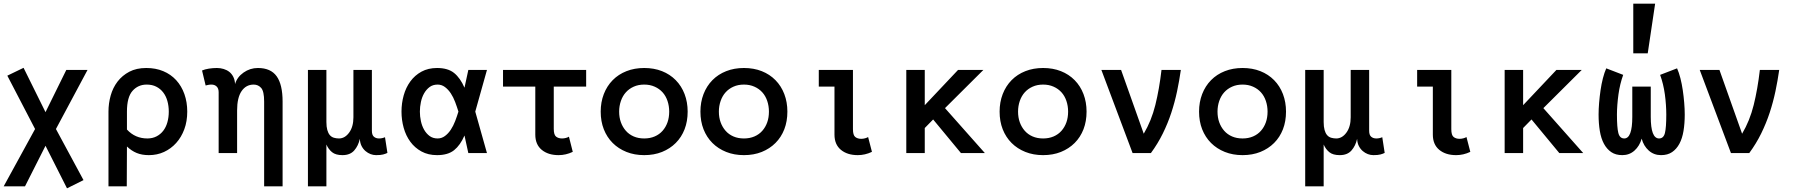

<svg xmlns="http://www.w3.org/2000/svg" viewBox="-24 -838 9870 1051"><path d="M342.8 192.9 225.1 -40 112.8 182.1H-3.9L168 -131.8L16.1 -423.8L105 -466.8L225.1 -224.1L338.9 -455.1H455.1L282.2 -131.8L433.1 147.9Z M1001 -227.1Q1001 -173.8 984.9 -130.4Q968.8 -86.9 940.4 -55.4Q912.1 -23.9 874 -6.3Q835.9 11.2 791 11.2Q752.9 11.2 724.4 -0.5Q695.8 -12.2 670.9 -36.1L669.9 182.1H569.8V-227.1Q569.8 -272 581.8 -314.9Q593.8 -357.9 619.4 -391.4Q645 -424.8 683.8 -445.3Q722.7 -465.8 776.9 -465.8Q828.1 -465.8 869.6 -448.5Q911.1 -431.2 940.4 -399.2Q969.7 -367.2 985.4 -323Q1001 -278.8 1001 -227.1ZM899.9 -227.1Q899.9 -257.8 892.3 -284.9Q884.8 -312 869.4 -332Q854 -352.1 831.5 -363.5Q809.1 -375 778.8 -375Q731.9 -375 701.4 -340.6Q670.9 -306.2 670.9 -227.1V-128.9Q715.8 -80.1 782.7 -80.1Q811 -80.1 833 -91.6Q855 -103 869.9 -122.6Q884.8 -142.1 892.3 -168.9Q899.9 -195.8 899.9 -227.1Z M1262.7 -377.9Q1273.9 -416 1309.3 -440.9Q1344.7 -465.8 1387.7 -465.8Q1458 -465.8 1490.5 -420.4Q1522.9 -375 1522.9 -282.2V182.1H1421.9V-282.2Q1421.9 -337.9 1405.8 -356.4Q1389.6 -375 1364.7 -375Q1322.8 -375 1298.3 -339.1Q1273.9 -303.2 1273.9 -233.9V0H1172.9V-333Q1172.9 -354 1161.9 -364.5Q1150.9 -375 1133.8 -375Q1124 -375 1116.9 -373.5Q1109.9 -372.1 1101.6 -370.1L1082 -452.1Q1097.7 -459 1119.6 -462.4Q1141.6 -465.8 1163.6 -465.8Q1182.6 -465.8 1200.2 -460.4Q1217.8 -455.1 1231.2 -444.6Q1244.6 -434.1 1253.2 -417Q1261.7 -399.9 1262.7 -377.9Z M1945.8 -78.1Q1937.5 -40 1915 -14.4Q1892.6 11.2 1850.6 11.2Q1813.5 11.2 1793.7 -4.9Q1773.9 -21 1762.7 -46.9V182.1H1661.6V-455.1H1762.7V-169.9Q1762.7 -144 1767.6 -126.5Q1772.5 -108.9 1781.5 -98.4Q1790.5 -87.9 1803.7 -84Q1816.9 -80.1 1831.5 -80.1Q1863.8 -80.1 1887.2 -112.1Q1910.6 -144 1910.6 -195.8V-455.1H2011.7V-122.1Q2011.7 -99.1 2022.7 -89.6Q2033.7 -80.1 2050.8 -80.1Q2067.9 -80.1 2083.5 -86.9L2096.7 -1Q2086.9 3.9 2073.2 7.6Q2059.6 11.2 2034.7 11.2Q2019.5 11.2 2004.6 5.6Q1989.7 0 1976.8 -11Q1963.9 -22 1955.3 -38.6Q1946.8 -55.2 1945.8 -78.1Z M2274.4 -227.1Q2274.4 -201.2 2280 -175Q2285.6 -148.9 2297.6 -127.9Q2309.6 -106.9 2327.6 -93.5Q2345.7 -80.1 2371.6 -80.1Q2393.6 -80.1 2411.6 -93.5Q2429.7 -106.9 2443.6 -127.9Q2457.5 -148.9 2467.5 -175Q2477.5 -201.2 2485.4 -227.1Q2477.5 -252.9 2467.5 -279.5Q2457.5 -306.2 2443.6 -327.1Q2429.7 -348.1 2411.6 -361.6Q2393.6 -375 2371.6 -375Q2345.7 -375 2327.6 -361.6Q2309.6 -348.1 2297.6 -327.1Q2285.6 -306.2 2280 -279.5Q2274.4 -252.9 2274.4 -227.1ZM2173.8 -227.1Q2173.8 -272.9 2185.8 -315.9Q2197.8 -358.9 2222.2 -392.3Q2246.6 -425.8 2283.2 -445.8Q2319.8 -465.8 2368.7 -465.8Q2427.7 -465.8 2461.7 -438.5Q2495.6 -411.1 2518.6 -357.9L2539.6 -455.1H2641.6L2577.6 -227.1L2641.6 0H2539.6L2518.6 -96.2Q2495.6 -43 2461.7 -15.9Q2427.7 11.2 2368.7 11.2Q2319.8 11.2 2283.2 -8.8Q2246.6 -28.8 2222.2 -62Q2197.8 -95.2 2185.8 -138.2Q2173.8 -181.2 2173.8 -227.1Z M2729.5 -455.1H3184.6V-363.8H3007.3V-132.8Q3007.3 -100.1 3020 -90.1Q3032.7 -80.1 3052.7 -80.1Q3063.5 -80.1 3074 -83Q3084.5 -85.9 3090.3 -89.8L3111.3 -6.8Q3073.7 11.2 3033.7 11.2Q2976.6 11.2 2941.4 -17.8Q2906.2 -46.9 2906.2 -101.1V-363.8H2729.5Z M3740.2 -227.1Q3740.2 -173.8 3723.4 -130.4Q3706.5 -86.9 3675 -55.4Q3643.6 -23.9 3599.9 -6.3Q3556.2 11.2 3502.4 11.2Q3449.2 11.2 3405.3 -6.3Q3361.3 -23.9 3329.8 -55.4Q3298.3 -86.9 3281.2 -130.4Q3264.2 -173.8 3264.2 -227.1Q3264.2 -278.8 3281.2 -323Q3298.3 -367.2 3329.8 -399.2Q3361.3 -431.2 3405.3 -448.5Q3449.2 -465.8 3502.4 -465.8Q3556.2 -465.8 3599.9 -448.5Q3643.6 -431.2 3675 -399.2Q3706.5 -367.2 3723.4 -323Q3740.2 -278.8 3740.2 -227.1ZM3639.2 -227.1Q3639.2 -257.8 3629.9 -285.4Q3620.6 -313 3603 -332.5Q3585.4 -352.1 3559.8 -363.5Q3534.2 -375 3502.4 -375Q3470.2 -375 3444.8 -363.5Q3419.4 -352.1 3401.9 -332.5Q3384.3 -313 3374.8 -285.4Q3365.2 -257.8 3365.2 -227.1Q3365.2 -194.8 3374.8 -168.5Q3384.3 -142.1 3401.9 -122.1Q3419.4 -102.1 3444.8 -91.1Q3470.2 -80.1 3502.4 -80.1Q3534.2 -80.1 3559.8 -91.1Q3585.4 -102.1 3603 -122.1Q3620.6 -142.1 3629.9 -168.5Q3639.2 -194.8 3639.2 -227.1Z M4286.1 -227.1Q4286.1 -173.8 4269.3 -130.4Q4252.4 -86.9 4220.9 -55.4Q4189.5 -23.9 4145.8 -6.3Q4102.1 11.2 4048.3 11.2Q3995.1 11.2 3951.2 -6.3Q3907.2 -23.9 3875.7 -55.4Q3844.2 -86.9 3827.1 -130.4Q3810.1 -173.8 3810.1 -227.1Q3810.1 -278.8 3827.1 -323Q3844.2 -367.2 3875.7 -399.2Q3907.2 -431.2 3951.2 -448.5Q3995.1 -465.8 4048.3 -465.8Q4102.1 -465.8 4145.8 -448.5Q4189.5 -431.2 4220.9 -399.2Q4252.4 -367.2 4269.3 -323Q4286.1 -278.8 4286.1 -227.1ZM4185.1 -227.1Q4185.1 -257.8 4175.8 -285.4Q4166.5 -313 4148.9 -332.5Q4131.3 -352.1 4105.7 -363.5Q4080.1 -375 4048.3 -375Q4016.1 -375 3990.7 -363.5Q3965.3 -352.1 3947.8 -332.5Q3930.2 -313 3920.7 -285.4Q3911.1 -257.8 3911.1 -227.1Q3911.1 -194.8 3920.7 -168.5Q3930.2 -142.1 3947.8 -122.1Q3965.3 -102.1 3990.7 -91.1Q4016.1 -80.1 4048.3 -80.1Q4080.1 -80.1 4105.7 -91.1Q4131.3 -102.1 4148.9 -122.1Q4166.5 -142.1 4175.8 -168.5Q4185.1 -194.8 4185.1 -227.1Z M4749 -6.8Q4711.4 11.2 4671.4 11.2Q4614.3 11.2 4579.1 -17.8Q4543.9 -46.9 4543.9 -101.1V-363.8H4458V-455.1H4645V-130.9Q4645 -98.1 4657.7 -88.1Q4670.4 -78.1 4690.4 -78.1Q4701.2 -78.1 4711.7 -81.1Q4722.2 -84 4728 -87.9Z M5367.2 0H5236.3L5084 -184.1L5038.1 -137.2V0H4937V-455.1H5038.1V-262.2L5220.2 -455.1H5358.9L5148.9 -246.1Z M5923.8 -227.1Q5923.8 -173.8 5907 -130.4Q5890.1 -86.9 5858.6 -55.4Q5827.1 -23.9 5783.4 -6.3Q5739.7 11.2 5686 11.2Q5632.8 11.2 5588.9 -6.3Q5544.9 -23.9 5513.4 -55.4Q5481.9 -86.9 5464.8 -130.4Q5447.8 -173.8 5447.8 -227.1Q5447.8 -278.8 5464.8 -323Q5481.9 -367.2 5513.4 -399.2Q5544.9 -431.2 5588.9 -448.5Q5632.8 -465.8 5686 -465.8Q5739.7 -465.8 5783.4 -448.5Q5827.1 -431.2 5858.6 -399.2Q5890.1 -367.2 5907 -323Q5923.8 -278.8 5923.8 -227.1ZM5822.8 -227.1Q5822.8 -257.8 5813.5 -285.4Q5804.2 -313 5786.6 -332.5Q5769 -352.1 5743.4 -363.5Q5717.8 -375 5686 -375Q5653.8 -375 5628.4 -363.5Q5603 -352.1 5585.4 -332.5Q5567.9 -313 5558.3 -285.4Q5548.8 -257.8 5548.8 -227.1Q5548.8 -194.8 5558.3 -168.5Q5567.9 -142.1 5585.4 -122.1Q5603 -102.1 5628.4 -91.1Q5653.8 -80.1 5686 -80.1Q5717.8 -80.1 5743.4 -91.1Q5769 -102.1 5786.6 -122.1Q5804.2 -142.1 5813.5 -168.5Q5822.8 -194.8 5822.8 -227.1Z M6175.8 0 6004.9 -455.1H6112.8L6236.8 -106Q6278.8 -176.8 6300.3 -263.4Q6321.8 -350.1 6334 -455.1H6439.9Q6431.6 -397 6419.2 -337.9Q6406.7 -278.8 6387.7 -220.9Q6368.7 -163.1 6341.3 -107.4Q6314 -51.8 6275.9 0Z M7015.6 -227.1Q7015.6 -173.8 6998.8 -130.4Q6981.9 -86.9 6950.4 -55.4Q6918.9 -23.9 6875.2 -6.3Q6831.5 11.2 6777.8 11.2Q6724.6 11.2 6680.7 -6.3Q6636.7 -23.9 6605.2 -55.4Q6573.7 -86.9 6556.6 -130.4Q6539.6 -173.8 6539.6 -227.1Q6539.6 -278.8 6556.6 -323Q6573.7 -367.2 6605.2 -399.2Q6636.7 -431.2 6680.7 -448.5Q6724.6 -465.8 6777.8 -465.8Q6831.5 -465.8 6875.2 -448.5Q6918.9 -431.2 6950.4 -399.2Q6981.9 -367.2 6998.8 -323Q7015.6 -278.8 7015.6 -227.1ZM6914.6 -227.1Q6914.6 -257.8 6905.3 -285.4Q6896 -313 6878.4 -332.5Q6860.8 -352.1 6835.2 -363.5Q6809.6 -375 6777.8 -375Q6745.6 -375 6720.2 -363.5Q6694.8 -352.1 6677.2 -332.5Q6659.7 -313 6650.1 -285.4Q6640.6 -257.8 6640.6 -227.1Q6640.6 -194.8 6650.1 -168.5Q6659.7 -142.1 6677.2 -122.1Q6694.8 -102.1 6720.2 -91.1Q6745.6 -80.1 6777.8 -80.1Q6809.6 -80.1 6835.2 -91.1Q6860.8 -102.1 6878.4 -122.1Q6896 -142.1 6905.3 -168.5Q6914.6 -194.8 6914.6 -227.1Z M7404.8 -78.1Q7396.5 -40 7374 -14.4Q7351.6 11.2 7309.6 11.2Q7272.5 11.2 7252.7 -4.9Q7232.9 -21 7221.7 -46.9V182.1H7120.6V-455.1H7221.7V-169.9Q7221.7 -144 7226.6 -126.5Q7231.4 -108.9 7240.5 -98.4Q7249.5 -87.9 7262.7 -84Q7275.9 -80.1 7290.5 -80.1Q7322.8 -80.1 7346.2 -112.1Q7369.6 -144 7369.6 -195.8V-455.1H7470.7V-122.1Q7470.7 -99.1 7481.7 -89.6Q7492.7 -80.1 7509.8 -80.1Q7526.9 -80.1 7542.5 -86.9L7555.7 -1Q7545.9 3.9 7532.2 7.6Q7518.6 11.2 7493.7 11.2Q7478.5 11.2 7463.6 5.6Q7448.7 0 7435.8 -11Q7422.9 -22 7414.3 -38.6Q7405.8 -55.2 7404.8 -78.1Z M8024.4 -6.8Q7986.8 11.2 7946.8 11.2Q7889.6 11.2 7854.5 -17.8Q7819.3 -46.9 7819.3 -101.1V-363.8H7733.4V-455.1H7920.4V-130.9Q7920.4 -98.1 7933.1 -88.1Q7945.8 -78.1 7965.8 -78.1Q7976.6 -78.1 7987.1 -81.1Q7997.6 -84 8003.4 -87.9Z M8642.6 0H8511.7L8359.4 -184.1L8313.5 -137.2V0H8212.4V-455.1H8313.5V-262.2L8495.6 -455.1H8634.3L8424.3 -246.1Z M9012.2 -363.8V-198.2Q9012.2 -80.1 9057.6 -80.1Q9082.5 -80.1 9089.8 -110.1Q9097.2 -140.1 9097.2 -210.9Q9097.2 -235.8 9095.2 -264.4Q9093.3 -293 9089.4 -321.5Q9085.4 -350.1 9078.9 -377Q9072.3 -403.8 9063.5 -428.2L9156.2 -463.9Q9166.5 -440.9 9174.6 -409.4Q9182.6 -377.9 9187.5 -344Q9192.4 -310.1 9195.3 -275.6Q9198.2 -241.2 9198.2 -210.9Q9198.2 -162.1 9191.4 -121.1Q9184.6 -80.1 9168.9 -51Q9153.3 -22 9128.9 -5.4Q9104.5 11.2 9068.4 11.2Q9029.3 11.2 9001.2 -13.9Q8973.1 -39.1 8962.4 -79.1Q8951.2 -39.1 8923.3 -13.9Q8895.5 11.2 8856.4 11.2Q8820.3 11.2 8795.9 -5.4Q8771.5 -22 8755.9 -51Q8740.2 -80.1 8733.4 -121.1Q8726.6 -162.1 8726.6 -210.9Q8726.6 -241.2 8729.5 -275.6Q8732.4 -310.1 8737.3 -344Q8742.2 -377.9 8750.2 -409.4Q8758.3 -440.9 8768.6 -463.9L8861.3 -428.2Q8852.5 -403.8 8845.9 -377Q8839.4 -350.1 8835.4 -321.5Q8831.5 -293 8829.3 -264.4Q8827.1 -235.8 8827.1 -210.9Q8827.1 -140.1 8834.7 -110.1Q8842.3 -80.1 8867.2 -80.1Q8911.1 -80.1 8911.1 -198.2V-363.8ZM9036.1 -817.9 8995.6 -545.9H8916.5V-817.9Z M9451.2 0 9280.3 -455.1H9388.2L9512.2 -106Q9554.2 -176.8 9575.7 -263.4Q9597.2 -350.1 9609.4 -455.1H9715.3Q9707 -397 9694.6 -337.9Q9682.1 -278.8 9663.1 -220.9Q9644 -163.1 9616.7 -107.4Q9589.4 -51.8 9551.3 0Z"/></svg>

Font: Anonymous Pro
Style: Bold
Weight: 700
Monospace: yes
Designer: Mark Simonson
Version: Version 1.003